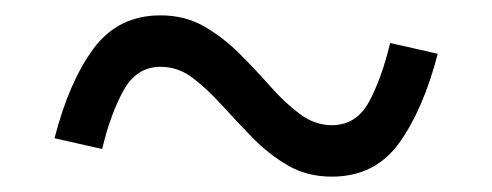

<svg xmlns="http://www.w3.org/2000/svg" viewBox="-20 -433 640 250"><path d="M412 -203Q380 -203 355 -217.5Q330 -232 309 -253.5Q288 -275 269 -296Q250 -317 231 -331.5Q212 -346 189 -346Q158 -346 141 -315.5Q124 -285 113 -239L51 -253Q70 -327 102 -370Q134 -413 189 -413Q221 -413 246 -398.5Q271 -384 292 -363Q313 -342 332 -320.5Q351 -299 370.5 -284.5Q390 -270 412 -270Q444 -270 460.5 -300.5Q477 -331 488 -377L550 -363Q531 -290 499.5 -246.5Q468 -203 412 -203Z"/></svg>

Font: Lilex Nerd Font
Style: Regular
Weight: 400
Designer: Mike Abbink, Paul van der Laan, Pieter van Rosmalen, Mikhael Khrustik
Foundry: Mikhael Khrustik
Version: Version 2.400; ttfautohint (v1.8.4.7-5d5b);Nerd Fonts 3.3.0